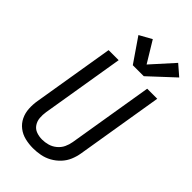

<svg xmlns="http://www.w3.org/2000/svg" viewBox="-293 -1066 1161 1161"><g transform="rotate(45 288.0 -485.0)"><path d="M241 8Q272 8 303.5 2Q335 -4 364 -20Q393 -36 416 -60.5Q439 -85 451.5 -115Q464 -145 469 -176L561 -735H475L385 -189Q381 -164 370 -140.5Q359 -117 338 -99.5Q317 -82 292 -75Q267 -68 243 -68Q217 -68 193.5 -76.5Q170 -85 156.5 -105.5Q143 -126 141 -151Q139 -176 143 -202L231 -735H145L59 -214Q53 -179 55 -144Q57 -109 71.5 -79Q86 -49 112.5 -28.5Q139 -8 172.5 0Q206 8 241 8ZM313 -774H407L564 -920L497 -978L369 -836L287 -971L208 -927Z"/></g></svg>

Font: Iosevka Sparkle Oblique
Style: Regular
Weight: 400
Italic angle: -9°
Designer: Belleve Invis
Foundry: Belleve Invis
Version: Version 4.5.0; ttfautohint (v1.8.3)